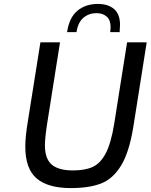

<svg xmlns="http://www.w3.org/2000/svg" viewBox="-20 -953 768 979"><path d="M109 -205Q109 -258 122 -334L186 -737H286L220 -320Q209 -247 209 -212Q209 -144 243.5 -114Q278 -84 352 -84Q414 -84 453 -102Q492 -120 519 -171Q546 -222 562 -320L628 -737H728L660 -307Q639 -177 597.5 -109Q556 -41 495.5 -17.5Q435 6 341 6Q224 6 166.5 -43.5Q109 -93 109 -205ZM479 -933Q531 -933 561.5 -907Q592 -881 592 -826Q592 -815 590 -789H542Q544 -807 544 -814Q544 -851 524 -868.5Q504 -886 472 -886Q434 -886 406 -863Q378 -840 370 -789H322Q333 -864 375 -898.5Q417 -933 479 -933Z"/></svg>

Font: Exo Medium
Style: Italic
Weight: 500
Italic angle: -9°
Designer: Natanael Gama
Foundry: Natanael Gama
Version: Version 1.500; ttfautohint (v1.6)